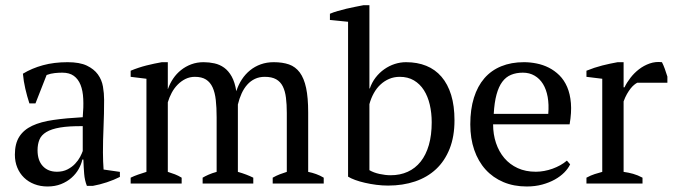

<svg xmlns="http://www.w3.org/2000/svg" viewBox="-20 -692 2539 724"><path d="M368.2 -117.2Q368.2 -97.7 368.9 -83.3Q369.6 -68.8 370.6 -52.7L432.1 -43.9V-24.9Q410.2 -13.7 382.8 -4.6Q355.5 4.4 330.6 8.8H307.6Q299.3 -12.2 297.4 -36.6Q295.4 -61 294.4 -90.3H290.5Q286.6 -72.3 276.4 -54.2Q266.1 -36.1 249.5 -21.5Q232.9 -6.8 210.2 2.2Q187.5 11.2 159.2 11.2Q132.3 11.2 109.6 2.4Q86.9 -6.3 70.6 -22.2Q54.2 -38.1 45.2 -60.1Q36.1 -82 36.1 -108.9Q36.1 -150.4 52.7 -176.5Q69.3 -202.6 101.6 -217.8Q133.8 -232.9 181.6 -239.7Q229.5 -246.6 292 -250Q295.4 -288.1 293.9 -319.1Q292.5 -350.1 283.7 -372.1Q274.9 -394 258.3 -406Q241.7 -418 214.8 -418Q202.1 -418 186.8 -416.5Q171.4 -415 155.8 -409.2L113.8 -302.2H90.8Q82 -329.1 75.4 -357.7Q68.8 -386.2 66.4 -414.1Q100.1 -434.6 141.8 -446Q183.6 -457.5 234.9 -457.5Q280.3 -457.5 307.4 -444.6Q334.5 -431.6 349.1 -411.4Q363.8 -391.1 368.2 -365.7Q372.6 -340.3 372.6 -315.4Q372.6 -262.2 370.4 -212.6Q368.2 -163.1 368.2 -117.2ZM194.8 -44.4Q217.3 -44.4 234.4 -53.2Q251.5 -62 263.2 -74.5Q274.9 -86.9 282 -100.3Q289.1 -113.8 292 -122.6V-216.3Q239.7 -216.8 206.8 -211.2Q173.8 -205.6 154.8 -194.1Q135.7 -182.6 128.7 -165.3Q121.6 -147.9 121.6 -125.5Q121.6 -86.9 141.4 -65.7Q161.1 -44.4 194.8 -44.4Z M935.1 0H744.1V-22Q752.9 -27.3 766.1 -33.2Q779.3 -39.1 796.9 -43.9V-250Q796.9 -286.6 793.7 -314.9Q790.5 -343.3 781.7 -362.5Q772.9 -381.8 756.8 -392.1Q740.7 -402.3 714.8 -402.3Q695.8 -402.3 679.4 -394.3Q663.1 -386.2 649.9 -372.8Q636.7 -359.4 627.4 -342Q618.2 -324.7 612.8 -306.2V-43.9Q627 -39.6 639.6 -34.7Q652.3 -29.8 665 -22V0H472.7V-22Q485.4 -28.3 501 -33.7Q516.6 -39.1 532.2 -43.9V-395L472.7 -402.3V-425.3Q502 -437.5 532 -445.1Q562 -452.6 590.3 -457.5H612.8V-356.4H613.3Q620.6 -377.4 633.1 -395.8Q645.5 -414.1 662.6 -427.7Q679.7 -441.4 701.2 -449.5Q722.7 -457.5 747.6 -457.5Q768.6 -457.5 788.6 -453.1Q808.6 -448.7 825.2 -436.8Q841.8 -424.8 853.8 -403.3Q865.7 -381.8 871.1 -348.1Q878.9 -372.6 892.1 -392.6Q905.3 -412.6 923.1 -427Q940.9 -441.4 963.4 -449.5Q985.8 -457.5 1012.2 -457.5Q1045.4 -457.5 1069.8 -449Q1094.2 -440.4 1110.4 -418.7Q1126.5 -397 1134.3 -360.4Q1142.1 -323.7 1142.1 -268.1V-43.9Q1157.2 -41 1172.1 -35.6Q1187 -30.3 1200.7 -22V0H1008.3V-22Q1022 -29.8 1035.4 -34.9Q1048.8 -40 1061.5 -43.9V-266.1Q1061.5 -298.3 1058.3 -323.5Q1055.2 -348.6 1046.4 -366.2Q1037.6 -383.8 1021.2 -393.1Q1004.9 -402.3 978.5 -402.3Q957.5 -402.3 941.2 -394.5Q924.8 -386.7 912.4 -372.8Q899.9 -358.9 891.1 -339.6Q882.3 -320.3 877 -297.9V-43.9Q894 -39.1 908.2 -33.7Q922.4 -28.3 935.1 -22Z M1292.5 -609.9 1224.1 -616.7V-640.1Q1237.8 -646 1253.9 -650.6Q1270 -655.3 1286.6 -659.2Q1303.2 -663.1 1319.6 -666.3Q1335.9 -669.4 1350.6 -672.4H1373V-358.4H1374.5Q1382.3 -381.3 1396.5 -399.7Q1410.6 -418 1429 -430.9Q1447.3 -443.8 1468.3 -450.7Q1489.3 -457.5 1511.2 -457.5Q1553.7 -457.5 1587.4 -443.8Q1621.1 -430.2 1644.8 -402.6Q1668.5 -375 1681.2 -334Q1693.8 -293 1693.8 -238.3Q1693.8 -177.2 1675.5 -131.1Q1657.2 -85 1624.3 -54.2Q1591.3 -23.4 1545.2 -7.8Q1499 7.8 1443.4 7.8Q1421.4 7.8 1398.9 4.9Q1376.5 2 1356.2 -2.7Q1335.9 -7.3 1319.3 -13.4Q1302.7 -19.5 1292.5 -25.9ZM1487.3 -402.3Q1465.8 -402.3 1447.5 -394.5Q1429.2 -386.7 1414.6 -373Q1399.9 -359.4 1389.4 -340.3Q1378.9 -321.3 1373 -299.3V-50.3Q1388.7 -41 1410.9 -36.1Q1433.1 -31.2 1453.1 -31.2Q1488.8 -31.2 1517.3 -44.2Q1545.9 -57.1 1566.2 -82.5Q1586.4 -107.9 1597.2 -145.3Q1607.9 -182.6 1607.9 -231Q1607.9 -266.1 1600.6 -297.4Q1593.3 -328.6 1578.4 -352.1Q1563.5 -375.5 1540.8 -388.9Q1518.1 -402.3 1487.3 -402.3Z M2129.9 -72.3Q2122.6 -56.6 2107.9 -41.7Q2093.3 -26.9 2072.3 -15.1Q2051.3 -3.4 2024.7 3.9Q1998 11.2 1966.3 11.2Q1917.5 11.2 1878.2 -5.4Q1838.9 -22 1811 -52.7Q1783.2 -83.5 1768.3 -126.7Q1753.4 -169.9 1753.4 -223.1Q1753.4 -279.8 1767.1 -323.5Q1780.8 -367.2 1806.6 -397Q1832.5 -426.8 1870.1 -442.1Q1907.7 -457.5 1955.6 -457.5Q1979.5 -457.5 2003.7 -452.6Q2027.8 -447.8 2049.6 -436.8Q2071.3 -425.8 2089.4 -408Q2107.4 -390.1 2118.7 -364Q2129.9 -337.9 2132.8 -303Q2135.7 -268.1 2127.9 -223.1H1839.4Q1839.4 -185.5 1850.3 -152.8Q1861.3 -120.1 1881.8 -95.9Q1902.3 -71.8 1932.1 -58.1Q1961.9 -44.4 2000.5 -44.4Q2016.1 -44.4 2032.2 -47.4Q2048.3 -50.3 2063.7 -55.9Q2079.1 -61.5 2092.8 -69.1Q2106.4 -76.7 2117.7 -86.4ZM1951.7 -418Q1926.8 -418 1907.2 -409.9Q1887.7 -401.9 1874 -383.5Q1860.4 -365.2 1852.3 -335.4Q1844.2 -305.7 1841.8 -262.7H2047.4Q2050.3 -297.9 2045.2 -326.4Q2040 -355 2027.6 -375.2Q2015.1 -395.5 1995.8 -406.7Q1976.6 -418 1951.7 -418Z M2382.8 -379.9Q2377.9 -377.4 2371.3 -372.1Q2364.7 -366.7 2357.9 -358.2Q2351.1 -349.6 2344.2 -337.6Q2337.4 -325.7 2331.5 -309.6V-43.9Q2349.6 -41.5 2367.2 -36.6Q2384.8 -31.7 2402.8 -22V0H2191.4V-22Q2208.5 -31.2 2222.7 -35.6Q2236.8 -40 2251 -43.9V-395L2191.4 -402.3V-425.3Q2221.2 -437.5 2251.2 -445.1Q2281.2 -452.6 2309.1 -457.5H2331.5V-362.8H2335Q2343.3 -380.4 2357.2 -398.4Q2371.1 -416.5 2389.4 -430.7Q2407.7 -444.8 2429.7 -452.6Q2451.7 -460.4 2476.1 -457.5Q2481.9 -446.3 2486.8 -432.6Q2491.7 -418.9 2496.6 -403.3V-379.9Z"/></svg>

Font: PT Astra Serif
Style: Regular
Weight: 400
Designer: A.Korolkova, I. Chaeva
Foundry: ParaType Ltd
Version: Version 1.002